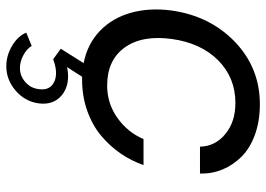

<svg xmlns="http://www.w3.org/2000/svg" viewBox="-137 -458 840 606"><g transform="rotate(90 283.0 -155.0)"><path d="M305.2 -478Q225.1 -478 170.4 -423.6Q115.7 -369.1 103 -276.9Q90.3 -183.6 130.1 -128.4Q169.9 -73.2 250 -73.2Q306.6 -73.2 352.3 -105.7Q397.9 -138.2 418.9 -188H501Q487.8 -149.9 464.8 -116.2Q441.9 -82.5 408.9 -54.7Q376 -26.9 330.1 -10.5Q284.2 5.9 231 5.9H222.2L191.9 53.2Q245.6 42.5 279.1 68.8Q312.5 95.2 306.2 143.1Q300.3 186 266.1 215.6Q231.9 245.1 189 245.1Q155.3 245.1 124.5 226.8Q93.8 208.5 83 182.1L125 165Q134.3 180.7 154.5 191.4Q174.8 202.1 194.8 202.1Q219.7 202.1 239 185.1Q258.3 168 261.2 143.1Q266.6 107.9 239 94.2Q211.4 80.6 167 97.2L133.8 73.2L179.2 1Q119.1 -10.7 78.1 -49.8Q37.1 -88.9 20.5 -147.5Q3.9 -206.1 13.2 -276.9Q30.8 -398.9 112.8 -477.1Q194.8 -555.2 309.1 -555.2Q362.3 -555.2 405.3 -539.6Q448.2 -523.9 474.6 -497.3Q501 -470.7 514.9 -437.3Q528.8 -403.8 527.8 -366.2H442.9Q441.9 -414.1 403.3 -446Q364.7 -478 305.2 -478Z"/></g></svg>

Font: Oakes Grotesk
Style: Italic
Weight: 400
Italic angle: -8°
Designer: Samuel Oakes
Foundry: Samuel Oakes
Version: Version 1.000;PS 001.000;hotconv 1.0.88;makeotf.lib2.5.64775